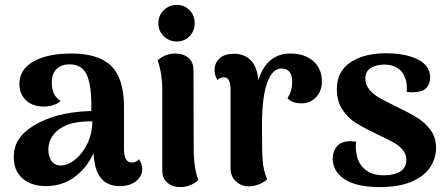

<svg xmlns="http://www.w3.org/2000/svg" viewBox="-20 -748 1821 782"><path d="M559 -59Q559 -30 534 -10Q509 10 467 10Q419 10 392 -21.5Q365 -53 361 -124Q333 -63 283 -26.5Q233 10 167 10Q108 10 72 -21Q36 -52 36 -108Q36 -172 85 -213Q134 -254 209 -276Q274 -294 352 -296V-321Q352 -406 332 -446Q312 -486 263 -486Q231 -486 211 -467.5Q191 -449 191 -411Q191 -358 227 -337Q216 -326 197.5 -320Q179 -314 158 -314Q112 -314 85.5 -340Q59 -366 59 -406Q59 -465 116 -497.5Q173 -530 271 -530Q382 -530 433.5 -479Q485 -428 485 -313V-139Q485 -86 518 -86Q525 -86 533 -89.5Q541 -93 546 -100Q559 -81 559 -59ZM356 -254Q277 -254 238 -232Q210 -218 193.5 -194Q177 -170 177 -139Q177 -112 189.5 -93Q202 -74 227 -74Q256 -74 286 -98Q316 -122 336 -163.5Q356 -205 356 -254Z M625 -653Q625 -685 647 -706.5Q669 -728 700 -728Q731 -728 752 -706.5Q773 -685 773 -653Q773 -622 752 -600.5Q731 -579 700 -579Q669 -579 647 -600.5Q625 -622 625 -653ZM788 -15Q756 14 713 14Q682 14 661.5 -4Q641 -22 641 -53V-375Q641 -451 622 -502Q653 -530 694 -530Q727 -530 747.5 -512.5Q768 -495 768 -463L769 -141Q769 -62 788 -15Z M1291 -416Q1291 -378 1268 -353Q1245 -328 1210 -327Q1170 -327 1151 -348Q1162 -366 1166 -381Q1170 -396 1170 -416Q1170 -442 1159 -455.5Q1148 -469 1126 -469Q1089 -469 1068 -410.5Q1047 -352 1047 -236Q1047 -129 1050 -91.5Q1053 -54 1068 -18Q1057 -7 1038 1.5Q1019 10 994 11Q963 11 941 -9Q919 -29 919 -63V-380Q919 -408 912.5 -420.5Q906 -433 892 -433Q873 -433 866 -421Q854 -441 854 -462Q854 -492 874.5 -510.5Q895 -529 932 -529Q976 -529 1002 -502Q1028 -475 1032 -421Q1066 -530 1163 -530Q1220 -530 1255.5 -499.5Q1291 -469 1291 -416Z M1335 -103Q1335 -131 1352.5 -152Q1370 -173 1408 -173Q1415 -173 1431 -171Q1429 -163 1429 -148Q1429 -131 1433 -118Q1438 -83 1466 -58.5Q1494 -34 1544 -34Q1585 -34 1610 -49.5Q1635 -65 1635 -96Q1635 -121 1619.5 -138.5Q1604 -156 1583.5 -167.5Q1563 -179 1516 -201Q1462 -227 1430 -247Q1398 -267 1375 -301Q1352 -335 1352 -385Q1352 -458 1408 -494.5Q1464 -531 1550 -531Q1633 -531 1682.5 -505.5Q1732 -480 1732 -433Q1732 -408 1717.5 -391Q1703 -374 1671 -373Q1666 -372 1656 -372Q1650 -372 1636 -374Q1637 -379 1637 -391Q1637 -416 1629 -432Q1621 -457 1599 -471Q1577 -485 1545 -485Q1512 -485 1490 -471Q1468 -457 1468 -429Q1468 -403 1484 -383.5Q1500 -364 1523.5 -350.5Q1547 -337 1590 -316Q1644 -290 1676.5 -270.5Q1709 -251 1732.5 -220Q1756 -189 1756 -146Q1756 -104 1732.5 -67.5Q1709 -31 1657.5 -8.5Q1606 14 1526 14Q1432 14 1383.5 -18Q1335 -50 1335 -103Z"/></svg>

Font: Arima Madurai Black
Style: Regular
Weight: 900
Designer: Joana Correia and Natanael Gama
Foundry: NDISCOVER
Version: Version 1.019